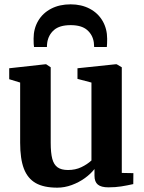

<svg xmlns="http://www.w3.org/2000/svg" viewBox="-20 -855 666 886"><path d="M416 -44V-75Q399 -53 371.8 -33.2Q344.5 -13.5 311.2 -1.2Q278 11 244.5 11Q182 11 144.8 -10.2Q107.5 -31.5 90.2 -76.8Q73 -122 73 -196.5V-474L22.5 -489.5V-540L189.5 -558.5H193L214 -544.5V-196.5Q214 -149.5 221.2 -122.2Q228.5 -95 245.8 -82.8Q263 -70.5 294 -70.5Q328 -70.5 355.2 -83.5Q382.5 -96.5 402 -114.5V-474L337.5 -491V-540L513.5 -558.5H518.5L542 -544.5V-57L595.5 -56L595 -5.5Q566 1 539.5 5.2Q513 9.5 480 9.5Q447 9.5 431.5 -3.2Q416 -16 416 -44ZM474.5 -676Q474.5 -652.5 473 -638H414.5Q414.5 -647 413 -659Q408 -694 382.2 -716.5Q356.5 -739 306 -739Q255 -739 229.2 -716.5Q203.5 -694 198 -658.5Q196.5 -647.5 196.5 -638H137Q135 -647.5 135 -677Q135 -722.5 156 -758.5Q177 -794.5 215.8 -814.8Q254.5 -835 306 -835Q355.5 -835 394 -814.8Q432.5 -794.5 453.5 -758.2Q474.5 -722 474.5 -676Z"/></svg>

Font: Merriweather Text
Style: Bold
Weight: 700
Designer: Eben Sorkin
Foundry: Eben Sorkin
Version: Version 2.100